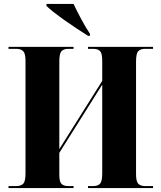

<svg xmlns="http://www.w3.org/2000/svg" viewBox="-20 -951 813 971"><path d="M23 0V-10H62Q86 -10 97.5 -22Q109 -34 109 -74V-643Q109 -680 97.5 -692Q86 -704 62 -704H23V-714H352V-704H326Q302 -704 291 -692Q280 -680 280 -640V-197L497 -542V-644Q497 -681 486 -692.5Q475 -704 451 -704H425V-714H754V-704H714Q690 -704 679 -692Q668 -680 668 -640V-70Q668 -33 679.5 -21.5Q691 -10 714 -10H754V0H425V-10H451Q475 -10 486 -22Q497 -34 497 -74V-523L280 -178V-67Q280 -32 291 -21Q302 -10 326 -10H352V0ZM425 -770Q401 -785 370.5 -805Q340 -825 309 -847Q278 -869 253 -888.5Q228 -908 215 -921V-931H352Q368 -897 391 -854Q414 -811 435 -780V-770Z"/></svg>

Font: Noto Serif Display SemiCondensed ExtraBold
Style: Regular
Weight: 800
Width: 4
Designer: Monotype Design Team
Foundry: Monotype Imaging Inc.
Version: Version 2.009